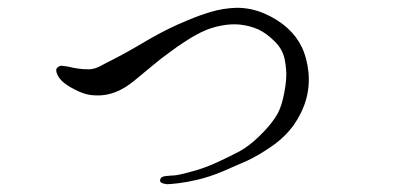

<svg xmlns="http://www.w3.org/2000/svg" viewBox="-20 -570 1040 493"><path d="M686 -267Q672 -246 646.5 -221Q621 -196 596 -182Q570 -168 536 -152.5Q502 -137 470 -129Q438 -120 426 -119.5Q414 -119 407 -118Q391 -117 391 -106Q391 -99 409 -97Q417 -97 438 -99.5Q459 -102 485 -108Q519 -116 552 -130Q585 -144 614 -157Q644 -171 678 -194.5Q712 -218 735 -250Q779 -314 772 -385Q768 -422 755 -449Q742 -476 719 -497Q694 -520 659.5 -535Q625 -550 588 -550Q553 -549 521.5 -539.5Q490 -530 462 -518Q435 -507 410 -494.5Q385 -482 366 -471Q354 -464 333.5 -452Q313 -440 293.5 -429.5Q274 -419 266 -415Q253 -409 239 -401Q225 -393 209 -392Q193 -392 179.5 -394Q166 -396 155 -399Q148 -400 140 -401Q132 -402 126 -395Q122 -390 127.5 -378Q133 -366 146 -356Q159 -346 181.5 -335.5Q204 -325 227 -325Q277 -323 325 -363Q346 -380 371 -401Q396 -422 416 -436Q434 -450 460 -466.5Q486 -483 505 -491Q522 -499 547 -504Q572 -509 595 -507Q622 -504 643 -494.5Q664 -485 686 -463Q706 -443 711 -417.5Q716 -392 715 -372Q714 -349 707 -318Q700 -287 686 -267Z"/></svg>

Font: Hannari
Style: Regular
Weight: 400
Version: Version 1.12